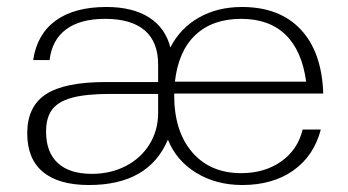

<svg xmlns="http://www.w3.org/2000/svg" viewBox="-20 -520 996 550"><path d="M58 -138Q58 -215 111.5 -250Q165 -285 283 -285H433V-335Q433 -400 394.5 -433Q356 -466 281 -466Q210 -466 169.5 -436Q129 -406 122 -348H75Q86 -422 139.5 -461Q193 -500 285 -500Q360 -500 407 -470Q454 -440 468 -384Q496 -439 549.5 -469.5Q603 -500 673 -500Q781 -500 841.5 -435.5Q902 -371 906 -252H479V-247Q479 -144 530.5 -84Q582 -24 671 -24Q738 -24 785.5 -57.5Q833 -91 847 -149H899Q879 -73 820 -31.5Q761 10 674 10Q599 10 542 -25Q485 -60 461 -120Q406 10 235 10Q148 10 103 -27.5Q58 -65 58 -138ZM857 -286Q845 -375 798 -420.5Q751 -466 671 -466Q589 -466 540 -420Q491 -374 481 -286ZM433 -197V-251H297Q228 -251 188 -240.5Q148 -230 130 -207Q112 -184 112 -143Q112 -84 145.5 -53Q179 -22 243 -22Q297 -22 340.5 -44.5Q384 -67 408.5 -107Q433 -147 433 -197Z"/></svg>

Font: Fahkwang ExtraLight
Style: Regular
Weight: 275
Designer: Suppakit Chalermlarp | Katatrad Co.,Ltd.
Foundry: Cadson Demak Co.,Ltd.
Version: Version 1.000; ttfautohint (v1.6)